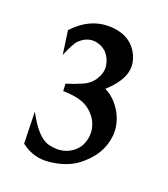

<svg xmlns="http://www.w3.org/2000/svg" viewBox="-99 -758 556 635"><g transform="rotate(20 179.5 -441.0)"><path d="M239.3 -228.5Q202.6 -202.6 147 -196.3Q138.2 -195.3 129.9 -195.3Q84 -195.3 46.9 -224.6L43.9 -336.4Q85 -258.3 125.5 -248.5Q141.1 -244.6 155.3 -244.6Q177.7 -244.6 196.8 -254.4Q226.1 -270 236.3 -298.3Q242.2 -314.5 242.2 -331.1Q242.2 -345.2 237.8 -358.4Q228.5 -388.2 199.5 -409.7Q170.4 -431.2 108.9 -432.1L107.4 -457.5Q137.2 -466.8 163.1 -478.3Q189 -489.7 202.6 -513.2Q213.9 -531.7 213.9 -550.3Q213.9 -556.2 212.9 -561.5Q208.5 -585.9 193.4 -602.1Q176.3 -619.6 149.9 -622.6H144Q119.6 -622.6 97.2 -601.1Q85.9 -590.3 66.4 -543.9L54.7 -627Q108.9 -685.5 177.2 -685.5Q258.8 -684.6 286.1 -620.1Q293.5 -601.6 293.5 -584Q293.5 -542.5 247.6 -496.6Q239.7 -488.8 237.3 -486.8Q272.9 -469.2 295.4 -430.7Q314.5 -397 314.5 -361.3Q314.5 -356.4 314 -351.1Q307.6 -278.8 239.3 -228.5Z"/></g></svg>

Font: Caudex
Style: Bold
Weight: 700
Version: Version 1.01